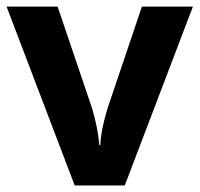

<svg xmlns="http://www.w3.org/2000/svg" viewBox="-20 -566 609 586"><path d="M360.8 0H208L0 -545.9H155.8L261.2 -234.9Q278.8 -175.3 283.2 -123H286.1Q288.1 -169.4 308.1 -234.9L413.1 -545.9H568.8Z"/></svg>

Font: OpenSansHebrew-Bold
Style: Bold
Weight: 700
Foundry: Ascender Corporation, Yanek Iontef
Version: Version 2.001;PS 002.001;hotconv 1.0.70;makeotf.lib2.5.58329